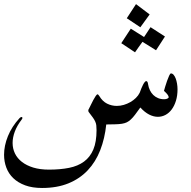

<svg xmlns="http://www.w3.org/2000/svg" viewBox="-30 -687 951 955"><path d="M714.4 -615.2 668 -551.3 600.6 -596.2 646.5 -666.5ZM790.5 -505.4 746.1 -437 678.7 -479Q669.4 -466.3 659.9 -453.1Q650.4 -439.9 641.6 -426.8L573.2 -472.2L620.6 -544.4L686.5 -502.9Q694.8 -514.6 702.6 -527.1Q710.4 -539.6 718.8 -551.8ZM853 -242.7Q853 -211.4 845.2 -186Q837.4 -160.6 824.2 -142.8Q811 -125 793.2 -115.5Q775.4 -106 755.4 -106Q733.9 -106 711.9 -117.2Q689.9 -128.4 668 -152.3Q652.8 -130.9 641.8 -116.5Q630.9 -102.1 620.8 -92.8Q610.8 -83.5 600.6 -78.6Q590.3 -73.7 576.7 -71.5Q563 -69.3 544.2 -68.8Q525.4 -68.4 498.5 -67.9Q491.2 2 468.5 60.1Q445.8 118.2 406.5 159.9Q367.2 201.7 310.5 224.9Q253.9 248 179.2 248Q130.9 248 95.2 234.9Q59.6 221.7 36.1 199.2Q12.7 176.8 1.5 146.7Q-9.8 116.7 -9.8 83Q-9.8 37.6 9.5 -10Q28.8 -57.6 66.9 -99.1Q68.4 -101.1 71 -102.8Q73.7 -104.5 76.2 -105Q81.5 -105 81.5 -100.1Q81.5 -96.7 77.1 -91.3Q54.7 -62 43.7 -32.7Q32.7 -3.4 32.7 23.9Q32.7 52.2 44.4 76.4Q56.2 100.6 79.1 118.4Q102.1 136.2 135.7 146.5Q169.4 156.7 213.4 156.7Q269.5 156.7 313.5 147.9Q357.4 139.2 387.9 116.7Q418.5 94.2 434.3 56.4Q450.2 18.6 450.2 -39.6Q450.2 -54.2 449 -63.7Q447.8 -73.2 443.6 -82.5Q439.5 -91.8 431.9 -102.3Q424.3 -112.8 411.6 -129.4Q409.2 -132.3 409.2 -136.2Q409.2 -141.6 411.6 -145V-144.5Q416 -152.8 421.9 -165.3Q427.7 -177.7 434.1 -189.5Q440.4 -201.2 446 -209.5Q451.7 -217.8 455.1 -217.8Q458.5 -217.8 463.9 -209.5Q479.5 -183.1 502.4 -171.6Q525.4 -160.2 550.8 -160.2Q568.4 -160.2 585.7 -165.3Q603 -170.4 618.4 -179.2Q633.8 -188 646 -200Q658.2 -211.9 665 -226.1Q673.3 -249.5 681.4 -265.4Q689.5 -281.2 696.3 -283.7Q701.2 -283.7 703.4 -279.5Q705.6 -275.4 706.5 -268.1Q709 -252 715.6 -238.3Q722.2 -224.6 732.4 -214.6Q742.7 -204.6 756.3 -199Q770 -193.4 786.6 -193.4Q796.9 -193.4 803 -196.8Q809.1 -200.2 809.1 -203.1Q809.1 -214.4 785.6 -234.9Q787.1 -241.2 791.5 -255.6Q795.9 -270 801 -284.7Q806.2 -299.3 811.3 -310.5Q816.4 -321.8 820.3 -321.8Q827.6 -321.8 833.7 -314.7Q839.8 -307.6 844 -296.4Q848.1 -285.2 850.6 -271Q853 -256.8 853 -242.7Z"/></svg>

Font: XB Zar
Style: Regular
Weight: 400
Designer: Behnam
Foundry: Irmug
Version: Version 8.005 2009